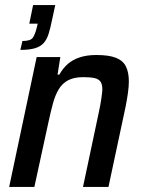

<svg xmlns="http://www.w3.org/2000/svg" viewBox="-20 -734 561 754"><path d="M60 -538 68 -573Q100 -573 109 -586Q118 -599 125 -628L128 -641H95L110 -714H197L184 -654Q178 -624 171 -601.5Q164 -579 151.5 -565Q139 -551 117 -544.5Q95 -538 60 -538ZM16 0 124 -510H217L206 -441H213Q227 -466 246.5 -483Q266 -500 294 -509Q322 -518 358 -518Q408 -518 435.5 -507Q463 -496 474.5 -473Q486 -450 486 -414Q486 -395 482.5 -369.5Q479 -344 473 -314L406 0H306L367 -288Q374 -320 377.5 -343.5Q381 -367 382 -382Q382 -403 374.5 -413.5Q367 -424 350.5 -427.5Q334 -431 307 -431Q271 -431 248 -419Q225 -407 211 -384Q197 -361 188 -328Q179 -295 170 -253L115 0Z"/></svg>

Font: Saira SemiCondensed Medium
Style: Italic
Weight: 500
Width: 4
Italic angle: -12°
Designer: Hector Gatti with collaboration of the Omnibus-Type team
Foundry: Omnibus-Type
Version: Version 1.101